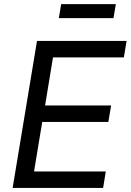

<svg xmlns="http://www.w3.org/2000/svg" viewBox="-20 -930 646 950"><path d="M42.5 0 163.1 -727.5H606.4L592.8 -646H242.2L203.1 -408.2H529.8L516.1 -326.7H189L148.4 -81.5H503.4L490.2 0ZM553.2 -909.7 541.5 -840.3H271L282.7 -909.7Z"/></svg>

Font: Inter Variable
Style: Italic
Weight: 400
Italic angle: -9.39999°
Designer: Rasmus Andersson
Foundry: rsms
Version: Version 4.001;git-9221beed3